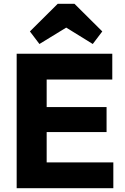

<svg xmlns="http://www.w3.org/2000/svg" viewBox="-20 -988 654 1008"><path d="M67.5 0V-706H225V0ZM188 0V-135.5H575V0ZM188 -294.5V-426H539.5V-294.5ZM188 -570.5V-706H569.5V-570.5ZM187 -757 137 -823 283 -968H371L517 -823L467 -757L269.5 -879L385.5 -878.5Z"/></svg>

Font: Outfit Thin
Style: Regular
Weight: 100
Designer: Rodrigo Fuenzalida
Foundry: fragTYPE
Version: Version 1.100;gftools[0.9.27]